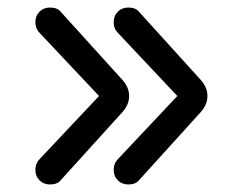

<svg xmlns="http://www.w3.org/2000/svg" viewBox="-20 -510 625 510"><path d="M282 -59Q282 -74 291 -85L451 -255L291 -425Q282 -435 282 -451Q282 -468 293 -479Q304 -490 321 -490Q340 -490 349 -479L513 -298Q531 -278 531 -255Q531 -232 513 -212L349 -31Q340 -20 321 -20Q304 -20 293 -31Q282 -42 282 -59ZM74 -59Q74 -74 83 -85L243 -255L83 -425Q74 -436 74 -451Q74 -468 85 -479Q96 -490 113 -490Q132 -490 141 -479L305 -298Q323 -278 323 -255Q323 -232 305 -212L141 -31Q132 -20 113 -20Q96 -20 85 -31Q74 -42 74 -59Z"/></svg>

Font: Varela Round
Style: Regular
Weight: 400
Designer: Joe Prince
Foundry: Joe Prince
Version: Version 1.000